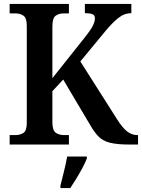

<svg xmlns="http://www.w3.org/2000/svg" viewBox="-20 -734 721 975"><path d="M29 0V-48H57Q82 -48 99 -59Q116 -70 116 -110V-603Q116 -643 99 -654.5Q82 -666 58 -666H29V-714H330V-666H304Q279 -666 262.5 -654Q246 -642 246 -600V-337L409 -542Q438 -578 450 -600.5Q462 -623 462 -641Q462 -656 450.5 -661.5Q439 -667 411 -667V-714H647V-667Q611 -667 580.5 -642.5Q550 -618 516 -577L388 -422L574 -129Q601 -86 625 -67Q649 -48 677 -48H681V0H639Q575 0 539 -9Q503 -18 481.5 -39.5Q460 -61 438 -99L301 -330L246 -271V-114Q246 -72 263 -60Q280 -48 305 -48H330V0ZM287 208Q295 176 305 136Q315 96 321 61H421V71Q413 92 398.5 119Q384 146 367.5 173Q351 200 337 221H287Z"/></svg>

Font: Noto Serif Tamil SemiCondensed SemiBold
Style: Regular
Weight: 600
Width: 4
Designer: Indian Type Foundry, Tom Grace, and the Monotype Design Team
Foundry: Monotype Imaging Inc.
Version: Version 2.004; ttfautohint (v1.8.4.7-5d5b)